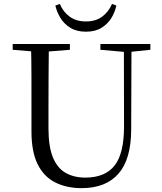

<svg xmlns="http://www.w3.org/2000/svg" viewBox="-20 -955 837 991"><path d="M265.8 -926.4 288.8 -934.8Q306.1 -893 340.1 -868.7Q374.1 -844.3 423.5 -844.3Q473.7 -844.3 506.8 -868.7Q539.9 -893 558.2 -934.8L580.4 -926.4Q574 -893.7 555.3 -862.7Q536.5 -831.8 504.2 -811.6Q471.8 -791.4 423.5 -791.4Q375.4 -791.4 342.9 -811.6Q310.5 -831.8 291.7 -862.7Q273 -893.7 265.8 -926.4ZM401.2 16.1Q323.9 16.1 265.4 -13.2Q206.9 -42.4 174.6 -106.7Q142.4 -171.1 142.4 -276.5V-391Q142.4 -475.8 142.3 -560.2Q142.2 -644.6 140 -728H232.2Q231.2 -645.4 230.7 -561.2Q230.2 -477 230.2 -391V-291.5Q230.2 -198.9 253 -143.1Q275.8 -87.3 318.7 -62.8Q361.7 -38.3 420.2 -38.3Q522.2 -38.3 571.4 -100.5Q620.6 -162.6 620.2 -305.7L619.4 -728H658.7L657.1 -285.6Q656.7 -132.5 591.2 -58.2Q525.7 16.1 401.2 16.1ZM45.5 -698V-728H340.7V-698L201.1 -686.9H179.8ZM498.2 -698V-728H756.2V-698L647.1 -686.7H626.2Z"/></svg>

Font: Noto Serif KR
Style: Regular
Weight: 200
Designer: Ryoko NISHIZUKA 西塚涼子 (kana & ideographs); Frank Grießhammer (Latin, Greek & Cyrillic); Wenlong ZHANG 张文龙 (bopomofo); San
Foundry: Adobe
Version: Version 2.001;hotconv 1.1.0;makeotfexe 2.6.0